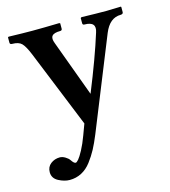

<svg xmlns="http://www.w3.org/2000/svg" viewBox="-102 -518 737 832"><g transform="rotate(-15 266.5 -102.0)"><path d="M432.1 -340.8 266.1 70.8Q251.5 106.4 237.8 132.1Q224.1 157.7 205.3 182.4Q186.5 207 162.1 219.7Q137.7 232.4 108.9 232.4Q85.4 232.4 59.3 218.8Q33.2 205.1 33.2 177.7Q33.2 153.8 50.8 140.1Q68.4 126.5 91.8 126.5Q103 126.5 115.7 134Q128.4 141.6 133.8 149.9Q145 167 152.8 167Q157.2 167 165.8 157.2Q174.3 147.5 188 122.1Q201.7 96.7 214.8 61L232.9 12.2L91.8 -335.9Q75.7 -375 62.3 -388.4Q48.8 -401.9 20 -401.9Q10.3 -401.9 9.8 -409.2V-434.1L13.2 -436Q78.1 -434.1 119.1 -434.1Q166 -434.1 240.2 -436L244.1 -434.1V-410.2Q244.1 -402.3 235.8 -401.9Q207 -401.9 198.5 -390.9Q189.9 -379.9 199.2 -356.9L292 -105Q351.1 -250 383.8 -355Q399.9 -401.9 344.2 -401.9Q336.4 -401.9 335.9 -409.2V-433.1L339.8 -436Q407.7 -434.1 452.1 -434.1L516.1 -436L518.1 -434.1V-411.1Q518.1 -402.3 506.8 -401.9Q457 -401.9 432.1 -340.8Z"/></g></svg>

Font: Linux Libertine
Style: Semibold
Weight: 600
Designer: Philipp H. Poll
Foundry: Philipp H. Poll
Version: Version 5.1.2 ; ttfautohint (v0.9)